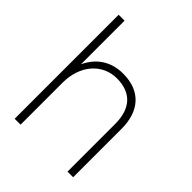

<svg xmlns="http://www.w3.org/2000/svg" viewBox="-205 -830 940 940"><g transform="rotate(45 264.5 -360.0)"><path d="M62 0H103V-291C103 -412 177 -494 276 -494C373 -494 428 -439 428 -330V0H467V-335C467 -457 403 -532 282 -532C192 -532 133 -484 103 -418V-720H62Z"/></g></svg>

Font: Aspekta 150
Style: Regular
Weight: 150
Designer: Ivo Dolenc
Version: Version 2.000